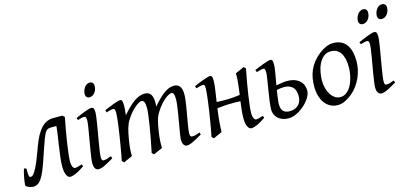

<svg xmlns="http://www.w3.org/2000/svg" viewBox="-59 -1064 3206 1497"><g transform="rotate(-15 1544.5 -315.5)"><path d="M321.8 -69.8Q321.8 -107.9 326.9 -149.2Q332 -190.4 339.4 -240.2Q342.3 -258.8 345.2 -279.1Q348.1 -299.3 351.1 -319.1Q354 -338.9 356.2 -357.2Q358.4 -375.5 359.9 -390.6H319.3Q305.7 -390.6 296.1 -388.2Q286.6 -385.7 278.6 -378.2Q270.5 -370.6 263.2 -356.2Q255.9 -341.8 246.6 -317.4Q237.3 -293 225.1 -257.1Q212.9 -221.2 195.8 -170.9Q177.2 -115.7 161.9 -79.1Q146.5 -42.5 131.3 -20.5Q116.2 1.5 100.1 10.7Q84 20 64 20Q44.4 20 30 12.9Q15.6 5.9 7.3 0Q5.4 -1.5 5.4 -9.5Q5.4 -17.6 6.8 -29.5Q8.3 -41.5 10.7 -56.2Q13.2 -70.8 16.4 -85.4Q19.5 -100.1 22.9 -113.5Q26.4 -127 29.8 -136.2L48.3 -130.9Q47.4 -95.7 50.3 -77.4Q53.2 -59.1 63 -59.1Q67.4 -59.1 72.5 -61Q77.6 -63 84.2 -69.3Q90.8 -75.7 98.9 -87.9Q106.9 -100.1 117.2 -120.8Q127.4 -141.6 139.9 -171.9Q152.3 -202.1 167.5 -244.6Q181.2 -283.2 197.5 -321.3Q213.9 -359.4 235.4 -389.6Q256.8 -419.9 285.2 -438.5Q313.5 -457 352.1 -457H425.8V-456.5L441.9 -441.9Q431.6 -390.1 422.1 -337.2Q412.6 -284.2 405.8 -237.3Q398.9 -190.4 394.8 -153.6Q390.6 -116.7 390.6 -97.7Q390.6 -80.1 393.1 -68.4Q395.5 -56.6 399.4 -49.8Q403.3 -43 408 -40Q412.6 -37.1 416.5 -37.1Q424.8 -37.1 438.5 -40.3Q452.1 -43.5 472.7 -50.8L479.5 -33.2Q433.6 -2 406 9Q378.4 20 366.2 20Q350.6 20 341.8 8.8Q333 -2.4 328.6 -17.3Q324.2 -32.2 323 -47.4Q321.8 -62.5 321.8 -69.8Z M715.8 -35.2Q692.9 -21.5 674.6 -11.2Q656.2 -1 641.1 6.1Q626 13.2 613.8 16.6Q601.6 20 590.8 20Q574.2 20 564.5 4.6Q554.7 -10.7 554.7 -37.1Q554.7 -51.8 558.3 -78.9Q562 -106 567.4 -138.9Q572.8 -171.9 579.1 -207.8Q585.4 -243.7 590.8 -276.1Q596.2 -308.6 599.9 -333.7Q603.5 -358.9 603.5 -371.1Q603.5 -382.3 602.1 -388.9Q600.6 -395.5 598.1 -398.7Q595.7 -401.9 591.8 -402.8Q587.9 -403.8 583.5 -403.8Q579.6 -403.8 571.5 -402.1Q563.5 -400.4 555.2 -397.9Q545.9 -395.5 534.7 -392.1L527.8 -410.2Q548.3 -419.4 568.6 -428Q588.9 -436.5 606.4 -442.9Q624 -449.2 637.2 -453.1Q650.4 -457 656.7 -457Q670.4 -457 676 -447.8Q681.6 -438.5 681.6 -416Q681.6 -401.9 678 -374.3Q674.3 -346.7 668.5 -312.5Q662.6 -278.3 656.2 -241Q649.9 -203.6 644 -169.4Q638.2 -135.3 634.5 -107.7Q630.9 -80.1 630.9 -65.9Q630.9 -50.8 634 -43.9Q637.2 -37.1 645.5 -37.1Q660.6 -37.1 674.6 -41Q688.5 -44.9 708.5 -53.2ZM729 -616.2Q729 -602.5 724.9 -589.1Q720.7 -575.7 712.9 -564.7Q705.1 -553.7 693.8 -546.9Q682.6 -540 668.9 -540Q653.8 -540 645.5 -548.8Q637.2 -557.6 637.2 -574.2Q637.2 -587.4 641.6 -600.8Q646 -614.3 653.8 -625.5Q661.6 -636.7 672.6 -643.8Q683.6 -650.9 697.3 -650.9Q712.4 -650.9 720.7 -641.8Q729 -632.8 729 -616.2Z M1429.7 -35.2Q1384.3 -8.8 1354.5 5.6Q1324.7 20 1303.7 20Q1289.6 20 1279.5 4.6Q1269.5 -10.7 1269.5 -37.1Q1269.5 -45.9 1272.9 -67.9Q1276.4 -89.8 1281.2 -119.4Q1286.1 -148.9 1292.2 -182.6Q1298.3 -216.3 1303.2 -248.3Q1308.1 -280.3 1311.5 -307.6Q1314.9 -335 1314.9 -351.1Q1314.9 -381.3 1308.8 -394.3Q1302.7 -407.2 1293.9 -407.2Q1284.7 -407.2 1270.5 -400.6Q1256.3 -394 1239.3 -380.1Q1222.2 -366.2 1202.9 -344.5Q1183.6 -322.8 1164.6 -293Q1153.8 -275.9 1146.7 -259.3Q1139.6 -242.7 1135 -224.9Q1130.4 -207 1127 -187.3Q1123.5 -167.5 1119.6 -144Q1112.8 -99.6 1111.1 -67.9Q1109.4 -36.1 1110.8 -12.2Q1104 -8.8 1094.2 -4.6Q1084.5 -0.5 1074.2 3.9Q1064 8.3 1054.4 12.5Q1044.9 16.6 1038.6 20L1022.9 4.9Q1033.7 -44.9 1043.7 -98.6Q1053.7 -152.3 1061.5 -200.4Q1069.3 -248.5 1074 -286.1Q1078.6 -323.7 1078.6 -341.8Q1078.6 -378.9 1071 -393.1Q1063.5 -407.2 1049.8 -407.2Q1043.5 -407.2 1030.3 -400.9Q1017.1 -394.5 1000 -380.6Q982.9 -366.7 963.6 -345.2Q944.3 -323.7 925.8 -293.9Q915.5 -278.3 908.4 -261.7Q901.4 -245.1 896.2 -226.8Q891.1 -208.5 887 -188Q882.8 -167.5 878.9 -144Q871.1 -99.6 868.9 -67.6Q866.7 -35.6 867.7 -12.2Q861.3 -8.8 851.8 -4.6Q842.3 -0.5 832.3 3.9Q822.3 8.3 813 12.5Q803.7 16.6 797.9 20L781.7 4.9Q788.6 -29.3 795.2 -66.7Q801.8 -104 807.9 -141.1Q814 -178.2 819.3 -213.6Q824.7 -249 828.6 -279.3Q832.5 -309.6 834.7 -333.3Q836.9 -356.9 836.9 -371.1Q836.9 -382.3 835.4 -388.9Q834 -395.5 831.3 -399.2Q828.6 -402.8 825.2 -403.8Q821.8 -404.8 817.9 -404.8Q813 -404.8 804.4 -402.8Q795.9 -400.9 787.1 -398.4Q776.9 -395.5 765.6 -392.1L759.8 -411.1Q780.3 -419.9 800.8 -428.2Q821.3 -436.5 838.9 -442.9Q856.4 -449.2 869.6 -453.1Q882.8 -457 888.7 -457Q896 -457 900.4 -454.6Q904.8 -452.1 907 -446Q909.2 -439.9 909.9 -429Q910.6 -418 910.6 -400.9Q910.6 -395.5 909.9 -387.5Q909.2 -379.4 908.4 -369.9Q907.7 -360.4 906.5 -350.1Q905.3 -339.8 904.8 -331.1Q933.6 -365.2 958.7 -389.4Q983.9 -413.6 1006.6 -428.5Q1029.3 -443.4 1050 -450.2Q1070.8 -457 1090.8 -457Q1108.9 -457 1121.1 -449.7Q1133.3 -442.4 1140.1 -430.2Q1147 -418 1149.9 -402.6Q1152.8 -387.2 1152.8 -371.1Q1152.8 -361.8 1152.3 -354.2Q1151.9 -346.7 1150.9 -335.9Q1179.2 -368.7 1203.1 -391.6Q1227.1 -414.6 1247.8 -429.2Q1268.6 -443.8 1287.4 -450.4Q1306.2 -457 1324.7 -457Q1338.9 -457 1350.6 -452.4Q1362.3 -447.8 1370.6 -437.5Q1378.9 -427.2 1383.3 -410.9Q1387.7 -394.5 1387.7 -371.1Q1387.7 -352.5 1384.5 -326.4Q1381.3 -300.3 1376.5 -271Q1371.6 -241.7 1366.2 -210.9Q1360.8 -180.2 1356 -152.6Q1351.1 -125 1347.9 -102.3Q1344.7 -79.6 1344.7 -65.9Q1344.7 -49.3 1349.6 -43.7Q1354.5 -38.1 1362.8 -38.1Q1377 -38.1 1390.9 -41.7Q1404.8 -45.4 1424.8 -53.2Z M1783.7 -69.8Q1783.7 -100.6 1787.1 -134.3Q1790.5 -168 1795.9 -206.1Q1772 -207 1750 -207.5Q1728 -208 1705.6 -207.3Q1683.1 -206.5 1659.4 -204.6Q1635.7 -202.6 1608.4 -199.2Q1607.4 -193.4 1606.7 -187.5Q1606 -181.6 1605 -175.8Q1602.1 -153.8 1599.6 -131.1Q1597.2 -108.4 1595.5 -86.9Q1593.8 -65.4 1592.8 -46.1Q1591.8 -26.9 1591.8 -12.2Q1585.4 -8.8 1575.9 -4.6Q1566.4 -0.5 1556.4 3.9Q1546.4 8.3 1537.1 12.5Q1527.8 16.6 1522 20L1505.9 4.9Q1512.7 -27.3 1519.3 -64.9Q1525.9 -102.5 1532 -140.4Q1538.1 -178.2 1543.5 -215.1Q1548.8 -252 1552.7 -283Q1556.6 -314 1558.8 -337.4Q1561 -360.8 1561 -372.1Q1561 -383.3 1559.8 -389.9Q1558.6 -396.5 1556.4 -399.7Q1554.2 -402.8 1550.8 -403.8Q1547.4 -404.8 1543 -404.8Q1538.6 -404.8 1530 -402.8Q1521.5 -400.9 1512.7 -398.4Q1502.4 -395.5 1490.7 -392.1L1483.9 -411.1Q1504.4 -419.9 1525.1 -428.2Q1545.9 -436.5 1564 -442.9Q1582 -449.2 1595.5 -453.1Q1608.9 -457 1614.7 -457Q1628.4 -457 1632.1 -447.5Q1635.7 -438 1635.7 -415Q1635.7 -388.7 1629.9 -347.2Q1624 -305.7 1615.2 -248Q1640.1 -246.6 1662.4 -246.1Q1684.6 -245.6 1706.8 -246.3Q1729 -247.1 1752.4 -249Q1775.9 -251 1803.2 -254.9Q1806.6 -278.8 1809.8 -304.4Q1813 -330.1 1815.2 -353Q1817.4 -376 1818.1 -394.8Q1818.8 -413.6 1817.9 -424.8Q1824.2 -428.2 1833.7 -432.4Q1843.3 -436.5 1853.3 -440.9Q1863.3 -445.3 1872.6 -449.5Q1881.8 -453.6 1887.7 -457L1903.8 -441.9Q1893.6 -390.1 1884 -337.2Q1874.5 -284.2 1867.7 -237.3Q1860.8 -190.4 1856.7 -153.6Q1852.5 -116.7 1852.5 -97.7Q1852.5 -80.1 1855 -68.4Q1857.4 -56.6 1861.3 -49.8Q1865.2 -43 1869.9 -40Q1874.5 -37.1 1878.4 -37.1Q1886.7 -37.1 1900.4 -40.3Q1914.1 -43.5 1934.6 -50.8L1941.4 -33.2Q1895.5 -2 1867.9 9Q1840.3 20 1828.1 20Q1812.5 20 1803.7 8.8Q1794.9 -2.4 1790.5 -17.3Q1786.1 -32.2 1784.9 -47.4Q1783.7 -62.5 1783.7 -69.8Z M2147.9 -224.6Q2134.8 -224.6 2120.4 -222.4Q2106 -220.2 2092.8 -217.3Q2088.9 -192.4 2086.2 -174.1Q2083.5 -155.8 2082 -142.6Q2080.6 -129.4 2079.8 -120.6Q2079.1 -111.8 2079.1 -106Q2079.1 -65.4 2096.9 -48.3Q2114.7 -31.2 2147.9 -31.2Q2173.3 -31.2 2191.9 -39.3Q2210.4 -47.4 2222.2 -60.5Q2233.9 -73.7 2239.5 -90.6Q2245.1 -107.4 2245.1 -125Q2245.1 -142.1 2241.7 -159.9Q2238.3 -177.7 2227.8 -192.1Q2217.3 -206.5 2198.2 -215.6Q2179.2 -224.6 2147.9 -224.6ZM2048.3 -372.1Q2048.3 -383.3 2047.1 -389.9Q2045.9 -396.5 2043.7 -399.7Q2041.5 -402.8 2038.1 -403.8Q2034.7 -404.8 2030.3 -404.8Q2025.9 -404.8 2017.3 -402.8Q2008.8 -400.9 2000 -398.4Q1989.7 -395.5 1978 -392.1L1971.2 -411.1Q1991.7 -419.9 2012.5 -428.2Q2033.2 -436.5 2051.3 -442.9Q2069.3 -449.2 2082.8 -453.1Q2096.2 -457 2102.1 -457Q2115.7 -457 2119.4 -447.5Q2123 -438 2123 -415Q2123 -392.1 2116 -352.3Q2108.9 -312.5 2098.6 -252.9Q2123.5 -257.8 2147.5 -261Q2171.4 -264.2 2186.5 -264.2Q2224.6 -264.2 2250.2 -253.9Q2275.9 -243.7 2291.7 -227.5Q2307.6 -211.4 2314.2 -190.9Q2320.8 -170.4 2320.8 -149.9Q2320.8 -133.3 2312.3 -114.3Q2303.7 -95.2 2289.3 -76.2Q2274.9 -57.1 2255.6 -39.8Q2236.3 -22.5 2215.1 -9.3Q2193.8 3.9 2171.6 12Q2149.4 20 2129.4 20Q2095.7 20 2073 10.5Q2050.3 1 2036.4 -13.7Q2022.5 -28.3 2016.4 -45.4Q2010.3 -62.5 2010.3 -78.1Q2010.3 -106.9 2015.9 -148.7Q2021.5 -190.4 2029.8 -240.2Q2033.2 -261.2 2036.6 -281.7Q2040 -302.2 2042.7 -320.1Q2045.4 -337.9 2046.9 -351.3Q2048.3 -364.7 2048.3 -372.1Z M2681.2 -246.1Q2681.2 -320.8 2653.8 -360.4Q2626.5 -399.9 2576.2 -399.9Q2541 -399.9 2517.1 -379.6Q2493.2 -359.4 2478.5 -328.6Q2463.9 -297.9 2457.5 -262Q2451.2 -226.1 2451.2 -194.8Q2451.2 -162.1 2459.2 -133.1Q2467.3 -104 2481.7 -82.3Q2496.1 -60.5 2515.4 -47.9Q2534.7 -35.2 2557.1 -35.2Q2579.6 -35.2 2597.4 -45.2Q2615.2 -55.2 2629.2 -72Q2643.1 -88.9 2652.8 -110.6Q2662.6 -132.3 2668.9 -155.8Q2675.3 -179.2 2678.2 -202.6Q2681.2 -226.1 2681.2 -246.1ZM2751 -272.9Q2751 -240.2 2743.7 -206.8Q2736.3 -173.3 2722.2 -141.8Q2708 -110.4 2687.3 -81.8Q2666.5 -53.2 2639.2 -30.8Q2626.5 -20.5 2612.3 -11.2Q2598.1 -2 2583.5 5.1Q2568.8 12.2 2553.7 16.1Q2538.6 20 2523.9 20Q2489.7 20 2463.1 5.6Q2436.5 -8.8 2418.2 -33.9Q2399.9 -59.1 2390.4 -93.5Q2380.9 -127.9 2380.9 -168Q2380.9 -203.1 2386.7 -235.6Q2392.6 -268.1 2405.8 -298.3Q2418.9 -328.6 2440.9 -356.4Q2462.9 -384.3 2495.1 -410.2Q2520 -429.7 2549.8 -443.4Q2579.6 -457 2609.9 -457Q2647.9 -457 2674.8 -443.4Q2701.7 -429.7 2718.5 -405.3Q2735.4 -380.9 2743.2 -347.2Q2751 -313.5 2751 -272.9Z M2936.5 -616.2Q2936.5 -602.5 2932.1 -589.1Q2927.7 -575.7 2919.9 -564.7Q2912.1 -553.7 2900.6 -546.9Q2889.2 -540 2875.5 -540Q2859.9 -540 2851.1 -548.8Q2842.3 -557.6 2842.3 -574.2Q2842.3 -587.4 2846.9 -600.8Q2851.6 -614.3 2859.6 -625.5Q2867.7 -636.7 2879.2 -643.8Q2890.6 -650.9 2904.3 -650.9Q2919.4 -650.9 2928 -641.8Q2936.5 -632.8 2936.5 -616.2ZM3089.4 -616.2Q3089.4 -602.5 3085 -589.1Q3080.6 -575.7 3072.5 -564.7Q3064.5 -553.7 3053 -546.9Q3041.5 -540 3027.3 -540Q3012.2 -540 3003.7 -548.8Q2995.1 -557.6 2995.1 -574.2Q2995.1 -587.4 2999.5 -600.8Q3003.9 -614.3 3011.7 -625.5Q3019.5 -636.7 3030.8 -643.8Q3042 -650.9 3056.2 -650.9Q3071.3 -650.9 3080.3 -641.8Q3089.4 -632.8 3089.4 -616.2ZM2999 -35.2Q2976.1 -21.5 2957.8 -11.2Q2939.5 -1 2924.3 6.1Q2909.2 13.2 2897 16.6Q2884.8 20 2874 20Q2857.4 20 2847.7 4.6Q2837.9 -10.7 2837.9 -37.1Q2837.9 -51.8 2841.6 -78.9Q2845.2 -106 2850.6 -138.9Q2856 -171.9 2862.3 -207.8Q2868.7 -243.7 2874 -276.1Q2879.4 -308.6 2883.1 -333.7Q2886.7 -358.9 2886.7 -371.1Q2886.7 -382.3 2885.3 -388.9Q2883.8 -395.5 2881.3 -398.7Q2878.9 -401.9 2875 -402.8Q2871.1 -403.8 2866.7 -403.8Q2862.8 -403.8 2854.7 -402.1Q2846.7 -400.4 2838.4 -397.9Q2829.1 -395.5 2817.9 -392.1L2811 -410.2Q2831.5 -419.4 2851.8 -428Q2872.1 -436.5 2889.6 -442.9Q2907.2 -449.2 2920.4 -453.1Q2933.6 -457 2939.9 -457Q2953.6 -457 2959.2 -447.8Q2964.8 -438.5 2964.8 -416Q2964.8 -401.9 2961.2 -374.3Q2957.5 -346.7 2951.7 -312.5Q2945.8 -278.3 2939.5 -241Q2933.1 -203.6 2927.2 -169.4Q2921.4 -135.3 2917.7 -107.7Q2914.1 -80.1 2914.1 -65.9Q2914.1 -50.8 2917.2 -43.9Q2920.4 -37.1 2928.7 -37.1Q2943.8 -37.1 2957.8 -41Q2971.7 -44.9 2991.7 -53.2Z"/></g></svg>

Font: Gentium Plus Cyr
Style: Italic
Weight: 400
Italic angle: -8°
Designer: J. Victor Gaultney, Annie Olsen, Iska Routamaa, Becca Hirsbrunner
Foundry: SIL International
Version: Version 5.000